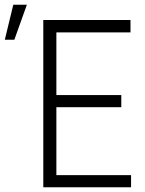

<svg xmlns="http://www.w3.org/2000/svg" viewBox="-100 -796 617 816"><path d="M415.5 -340.3H139.6V-51.8H457V0H84V-710.9H454.6V-658.2H139.6V-392.1H415.5ZM-43.5 -775.9H14.2L-39.1 -627H-79.6Z"/></svg>

Font: Roboto Condensed Light
Style: Regular
Weight: 300
Designer: Google
Version: Version 2.134; 2016